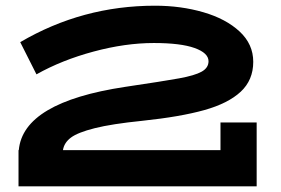

<svg xmlns="http://www.w3.org/2000/svg" viewBox="-20 -654 985 674"><path d="M881 -224V0H45V-127H46Q61 -295 419 -349Q554 -369 609 -379Q664 -389 688 -402.5Q712 -416 712 -439Q712 -468 663 -485.5Q614 -503 520 -503Q420 -503 308.5 -473Q197 -443 108 -393L51 -506Q269 -634 524 -634Q615 -634 694 -611Q773 -588 821 -543.5Q869 -499 869 -437Q869 -373 825 -332Q781 -291 697 -267.5Q613 -244 480 -230Q372 -219 312.5 -204Q253 -189 229 -171Q205 -153 201 -127H754V-224Z"/></svg>

Font: BioRhyme Expanded ExtraBold
Style: Regular
Weight: 800
Width: 7
Designer: Aoife Mooney
Foundry: Aoife Mooney Type
Version: Version 1.000